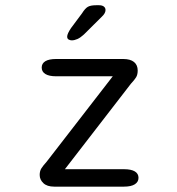

<svg xmlns="http://www.w3.org/2000/svg" viewBox="-20 -696 659 716"><path d="M128 -43.5Q128 -58 134.2 -68Q140.5 -78 154 -93L400.5 -411.5H189.5Q163 -411.5 149.2 -420Q135.5 -428.5 135.5 -444Q135.5 -459.5 149.2 -467.8Q163 -476 189.5 -476H439.5Q466 -476 479.8 -464.8Q493.5 -453.5 493.5 -433Q493.5 -418 487.8 -408.2Q482 -398.5 468 -383.5L222 -65H442.5Q469 -65 482.8 -56.8Q496.5 -48.5 496.5 -33Q496.5 -17.5 482.8 -8.8Q469 0 442.5 0H182Q155.5 0 141.8 -13Q128 -26 128 -43.5ZM247.5 -545.5Q242 -545.5 236.2 -548.5Q230.5 -551.5 230.5 -559.5Q230.5 -570 245 -591.5L286 -646.5Q297.5 -665 308 -670.8Q318.5 -676.5 338.5 -676.5H349.5Q360.5 -676.5 367 -671.8Q373.5 -667 373.5 -658.5Q373.5 -646.5 359.5 -633.5L293 -567.5Q280 -555.5 268.8 -550.5Q257.5 -545.5 247.5 -545.5Z"/></svg>

Font: Sono Monospace
Style: Regular
Weight: 400
Designer: Tyler Finck
Foundry: Tyler Finck
Version: Version 2.112